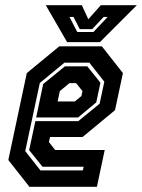

<svg xmlns="http://www.w3.org/2000/svg" viewBox="-20 -718 546 738"><path d="M371.5 -540 452.5 -437 422 -294.5 297.5 -191.5H172.5L168 -172L192 -141.5H382.5L352.5 0H93L12 -103L83 -437L208 -540ZM323.5 -477H227.5L133 -399L77 -137L135.5 -63H298.5L301.5 -77H143.5L92 -141L116 -252.5H281L363 -319.5L381 -404ZM315.5 -463 366 -400 350 -324.5 280 -266.5H119L146 -395L229.5 -463ZM272.5 -398.5H247L210 -368L201.5 -328H267.5L293 -349L297 -368ZM238 -556 156 -698H294.5L319.5 -644L367.5 -698H506L364 -556ZM277 -595H339L394 -653H378.5L334.5 -606H286.5L262.5 -653H247Z"/></svg>

Font: Tourney Condensed Regular
Style: Bold Italic
Weight: 700
Width: 3
Italic angle: -12°
Designer: Tyler Finck
Foundry: Etcetera Type Co
Version: Version 1.010; ttfautohint (v1.8.3)